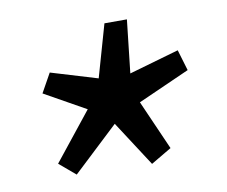

<svg xmlns="http://www.w3.org/2000/svg" viewBox="-59 -625 718 606"><g transform="rotate(-10 300.0 -321.5)"><path d="M142 -98 90 -142 212 -295 80 -369 114 -430 263 -385 311 -553H383L364 -383L524 -429L544 -362L378 -288L448 -129L382 -90L288 -235Z"/></g></svg>

Font: Source Code Pro
Style: Bold Italic
Weight: 700
Italic angle: -11°
Monospace: yes
Designer: Paul D. Hunt, Teo Tuominen
Foundry: Adobe Systems Incorporated
Version: Version 1.050;PS 1.000;hotconv 16.6.51;makeotf.lib2.5.65220